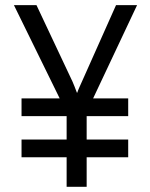

<svg xmlns="http://www.w3.org/2000/svg" viewBox="-20 -720 579 740"><path d="M338.9 -340.8H474.1V-272.5H314V-182.1H474.1V-113.8H314V0H236.8V-113.8H63V-182.1H236.8V-272.5H63V-340.8H210L33.7 -700.2H120.6L259.3 -405.8Q262.2 -399.4 267.1 -387Q272 -374.5 276.4 -362.8H277.8Q280.3 -371.1 287.1 -386.2Q293.9 -401.4 295.9 -405.8L427.2 -700.2H508.3Z"/></svg>

Font: Selawik
Style: Regular
Weight: 400
Designer: Aaron Bell
Foundry: Microsoft Corporation
Version: Version 1.01